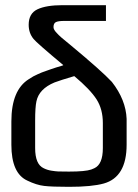

<svg xmlns="http://www.w3.org/2000/svg" viewBox="-20 -713 533 743"><path d="M228 -632Q206 -632 196.5 -627.5Q187 -623 187 -608Q187 -598 200 -585Q212 -571 250 -541Q373 -439 413 -396Q467 -327 470 -253V-153Q470 -28 382 -3Q336 10 247 10Q181 10 151 6.5Q121 3 86 -14Q24 -42 24 -153V-243Q24 -365 92 -407Q101 -413 109 -417.5Q117 -422 126.5 -426Q136 -430 141.5 -432.5Q147 -435 159.5 -439Q172 -443 176.5 -445Q181 -447 197.5 -452Q214 -457 221 -459L225 -461Q121 -548 110 -562Q91 -585 91 -617Q91 -661 125 -677Q159 -693 222 -693H390V-632ZM378 -140V-237Q378 -290 354 -328Q329 -367 268 -418H266Q215 -403 191 -394Q131 -369 121 -321Q116 -298 116 -247V-140Q116 -77 149 -62Q163 -55 179 -52.5Q195 -50 205 -49.5Q215 -49 247 -49Q310 -49 333 -57Q339 -59 345 -62Q378 -77 378 -140Z"/></svg>

Font: Gamestation Display
Style: Regular
Weight: 400
Designer: Jonas Hecksher
Foundry: Jonas Hecksher, Playtypeª, e-types AS
Version: Version 1.003